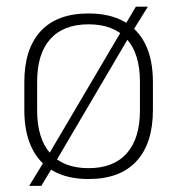

<svg xmlns="http://www.w3.org/2000/svg" viewBox="-20 -540 546 592"><path d="M253 12Q188.5 12 144.2 -12.8Q100 -37.5 77.5 -85.2Q55 -133 55 -201V-286.5Q55 -389.5 105.5 -444Q156 -498.5 253 -498.5Q317.5 -498.5 361.8 -474Q406 -449.5 428.8 -402.5Q451.5 -355.5 451.5 -286.5V-201Q451.5 -98 400.8 -43Q350 12 253 12ZM70 33 118 -45.5 127 -58.5 358 -450.5 364 -460.5 399 -519.5H436L389 -444L380.5 -430.5L150.5 -39.5L143.5 -27L107.5 33ZM253 -21.5Q330 -21.5 370.8 -67.2Q411.5 -113 411.5 -199.5V-288Q411.5 -374 371 -419.5Q330.5 -465 253 -465Q175.5 -465 135 -419.5Q94.5 -374 94.5 -288V-199.5Q94.5 -113 135 -67.2Q175.5 -21.5 253 -21.5Z"/></svg>

Font: Anek Tamil ExtraLight
Style: Regular
Weight: 250
Version: Version 1.003